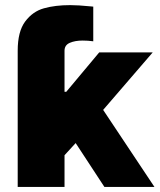

<svg xmlns="http://www.w3.org/2000/svg" viewBox="-20 -737 629 757"><path d="M278.3 -172.9 234.4 -125V0H49.8V-537.1Q49.8 -612.8 79.3 -652.3Q108.9 -691.9 153.3 -704.3Q197.8 -716.8 256.8 -716.8Q288.1 -716.8 336.9 -711.9L347.7 -710.9V-574.2Q327.1 -577.1 305.7 -577.1Q275.9 -577.1 255.1 -568.1Q234.4 -559.1 234.4 -537.1V-375H241.2L371.1 -530.3H582L386.7 -303.7L588.9 0H391.6Z"/></svg>

Font: Pretendard GOV Black
Style: Regular
Weight: 900
Designer: Base glyphs from Inter by Rasmus Andersson; Hangeul glyphs from Noto Sans CJK(Source Han Sans) by Jang Soo-young and Kan
Foundry: Kil Hyung-jin
Version: Version 1.309